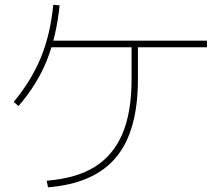

<svg xmlns="http://www.w3.org/2000/svg" viewBox="-20 -807 920 809"><path d="M176.7 -45.6Q302.2 -55.6 380 -104.4Q457.8 -153.3 496.1 -243.9Q534.4 -334.4 534.4 -472.2V-622.2H561.1V-472.2Q561.1 -254.4 468.9 -143.9Q376.7 -33.3 182.2 -17.8ZM37.8 -377.8Q111.1 -465.6 151.7 -563.3Q192.2 -661.1 204.4 -786.7L231.1 -784.4Q217.8 -653.3 177.2 -552.2Q136.7 -451.1 57.8 -360ZM185.6 -607.8V-635.6H852.2V-607.8Z"/></svg>

Font: Paperlogy 1 Thin
Style: Regular
Weight: 250
Designer: redesigned by Lee Juim, glyphs from Gmarket Sans & Montserrat
Foundry: PT&
Version: Version 1.001